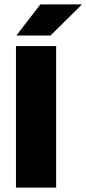

<svg xmlns="http://www.w3.org/2000/svg" viewBox="-20 -847 388 867"><path d="M233.5 0H52V-639H233.5ZM162 -827H348.5V-825.5L208 -686.5H55V-688Z"/></svg>

Font: Anek Latin ExtraBold
Style: Regular
Weight: 800
Designer: Yesha Goshar
Foundry: Ek Type
Version: Version 1.003